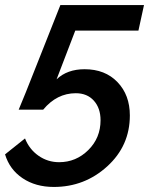

<svg xmlns="http://www.w3.org/2000/svg" viewBox="-22 -730 590 760"><path d="M-2 -119 77 -182Q94 -139 130.5 -113.5Q167 -88 212 -88Q279 -88 327.5 -136Q376 -184 376 -254Q376 -302 349.5 -331.5Q323 -361 278 -361Q203 -361 149 -296H52Q65 -325 138 -510.5Q211 -696 217 -710H548L526 -609H276L202 -416Q244 -456 313 -456Q394 -456 443 -405Q492 -354 492 -273Q492 -153 402.5 -71.5Q313 10 191 10Q119 10 67.5 -24.5Q16 -59 -2 -119Z"/></svg>

Font: Raleway-v4020 SemiBold
Style: Italic
Weight: 600
Italic angle: -12°
Designer: Matt McInerney, Pablo Impallari, Rodrigo Fuenzalida
Foundry: Matt McInerney, Pablo Impallari, Rodrigo Fuenzalida
Version: Version 4.020;PS 004.020;hotconv 1.0.88;makeotf.lib2.5.64775